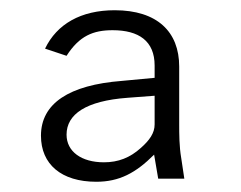

<svg xmlns="http://www.w3.org/2000/svg" viewBox="-20 -750 470 375"><path d="M168 -395C213 -395 245 -412 281 -448L289 -401H340L334 -441C330 -464 330 -489 330 -507V-620C330 -688 287 -730 204 -730C138 -730 91 -703 68 -655L110 -641C135 -680 162 -691 200 -691C251 -691 282 -670 282 -622V-598L218 -592C115 -584 60 -548 60 -485C60 -429 100 -395 168 -395ZM183 -433C139 -433 110 -454 110 -487C110 -527 148 -553 229 -559L282 -563V-507C282 -490 272 -476 255 -461C234 -442 211 -433 183 -433Z"/></svg>

Font: United Sans ExtraLight
Style: Regular
Weight: 200
Designer: Pablo Impallari, Rodrigo Fuenzalida (Modified by Dan O. Williams)
Version: Version 1.000;PS 001.000;hotconv 1.0.88;makeotf.lib2.5.64775